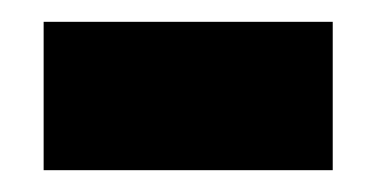

<svg xmlns="http://www.w3.org/2000/svg" viewBox="-20 -625 351 176"><path d="M20 -469H285V-605H20Z"/></svg>

Font: Noto Sans Hebrew SemiCondensed Extra
Style: Regular
Weight: 800
Width: 4
Designer: Monotype Design Team
Foundry: Monotype Imaging Inc.
Version: Version 1.902